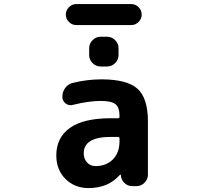

<svg xmlns="http://www.w3.org/2000/svg" viewBox="-20 -955 1040 964"><path d="M580.1 -259.8Q580.1 -267.6 572.3 -267.6H536.1Q401.4 -267.6 400.4 -186.5Q400.4 -157.2 417 -139.2Q433.6 -121.1 460 -121.1Q512.7 -121.1 546.4 -154.3Q580.1 -187.5 580.1 -247.1ZM363.3 -829.1Q341.8 -829.1 326.2 -844.7Q310.5 -860.4 310.5 -881.8Q310.5 -903.3 326.2 -918.9Q341.8 -934.6 363.3 -934.6H638.7Q660.2 -934.6 675.8 -918.9Q691.4 -903.3 691.4 -881.8Q691.4 -860.4 675.8 -844.7Q660.2 -829.1 638.7 -829.1ZM485.4 -621.1Q461.9 -621.1 444.8 -638.2Q427.7 -655.3 427.7 -678.7V-712.9Q427.7 -736.3 444.8 -753.4Q461.9 -770.5 485.4 -770.5H517.6Q541 -770.5 558.1 -753.4Q575.2 -736.3 575.2 -712.9V-678.7Q575.2 -655.3 558.1 -638.2Q541 -621.1 517.6 -621.1ZM489.3 -556.6Q617.2 -556.6 669.9 -509.8Q722.7 -462.9 722.7 -345.7V-78.1Q722.7 -54.7 705.6 -37.6Q688.5 -20.5 665 -20.5H644.5Q621.1 -20.5 604.5 -36.6Q587.9 -52.7 586.9 -76.2Q586.9 -77.1 585 -78.1Q583 -79.1 582 -77.1Q523.4 -10.7 424.8 -10.7Q354.5 -10.7 308.6 -56.6Q262.7 -102.5 262.7 -174.8Q262.7 -263.7 330.6 -312.5Q398.4 -361.3 536.1 -361.3H572.3Q580.1 -361.3 580.1 -369.1V-372.1Q580.1 -415 560.1 -431.6Q540 -448.2 486.3 -448.2Q425.8 -448.2 346.7 -428.7Q340.8 -426.8 335 -426.8Q321.3 -426.8 309.6 -435.5Q293 -448.2 293 -468.8Q293 -494.1 308.1 -514.2Q323.2 -534.2 346.7 -539.1Q418.9 -556.6 489.3 -556.6Z"/></svg>

Font: Gen Jyuu Gothic Monospace Bold
Style: Bold
Weight: 700
Designer: [Source Han Sans]
Ryoko NISHIZUKA  (kana & ideographs); Paul D. Hunt (Latin, Greek & Cyrillic); Wenlong ZHANG  (bopomofo
Version: Version 1.002.20150607